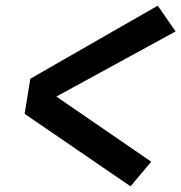

<svg xmlns="http://www.w3.org/2000/svg" viewBox="-20 -680 640 678"><path d="M441 -22 67 -278 87 -402 537 -660 600 -569 179 -339 514 -109Z"/></svg>

Font: Iosevka Heavy Extended Oblique
Style: Regular
Weight: 900
Width: 7
Italic angle: -9°
Monospace: yes
Designer: Belleve Invis
Foundry: Belleve Invis
Version: Version 32.5.0; ttfautohint (v1.8.4)